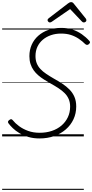

<svg xmlns="http://www.w3.org/2000/svg" viewBox="-20 -1276 862 1796"><path d="M350 19Q292 19 245 5Q198 -9 162 -30.5Q126 -52 100 -77Q74 -102 59 -123Q53 -132 55 -139Q57 -146 66 -153Q78 -162 85 -161Q92 -160 98 -153Q122 -123 158.5 -96Q195 -69 243 -51.5Q291 -34 351 -34Q413 -34 465 -51.5Q517 -69 555 -101.5Q593 -134 614.5 -179Q636 -224 636 -279Q636 -318 623 -348.5Q610 -379 586 -403.5Q562 -428 528.5 -450Q495 -472 452 -496Q422 -513 392.5 -531.5Q363 -550 338 -571.5Q313 -593 294.5 -619Q276 -645 265.5 -677.5Q255 -710 255 -751Q255 -809 276.5 -857.5Q298 -906 338 -941.5Q378 -977 432.5 -996Q487 -1015 553 -1015Q610 -1015 657.5 -999.5Q705 -984 744.5 -956.5Q784 -929 815 -894Q824 -885 822 -878Q820 -871 811 -863Q803 -856 795 -856Q787 -856 778 -863Q750 -891 716.5 -913.5Q683 -936 643 -949Q603 -962 551 -962Q500 -962 456.5 -947Q413 -932 380.5 -904.5Q348 -877 330 -838.5Q312 -800 312 -752Q312 -713 324 -683.5Q336 -654 358 -630.5Q380 -607 412.5 -585Q445 -563 485 -540Q527 -517 564 -492.5Q601 -468 630.5 -438Q660 -408 676.5 -369.5Q693 -331 693 -280Q693 -215 667.5 -160.5Q642 -106 595.5 -65.5Q549 -25 486.5 -3Q424 19 350 19ZM446 -1066Q438 -1066 431.5 -1073Q425 -1080 425 -1087Q425 -1093 427.5 -1096.5Q430 -1100 434 -1104L615 -1243Q624 -1250 631 -1253Q638 -1256 646 -1256Q653 -1256 659 -1252.5Q665 -1249 670 -1242L783 -1102Q786 -1098 787 -1093.5Q788 -1089 788 -1086Q788 -1077 780 -1071.5Q772 -1066 764 -1066Q759 -1066 754 -1068.5Q749 -1071 745 -1076L636 -1191L468 -1075Q461 -1070 456.5 -1068Q452 -1066 446 -1066ZM0 490H764V500H0ZM0 -20H764V0H0ZM0 -505H764V-500H0ZM0 -1010H764V-1000H0Z"/></svg>

Font: Playwrite AU VIC Guides
Style: Regular
Weight: 400
Designer: Veronika Burian, José Scaglione
Foundry: TypeTogether
Version: Version 1.003